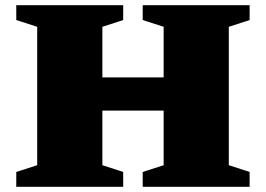

<svg xmlns="http://www.w3.org/2000/svg" viewBox="-20 -718 1022 738"><path d="M373.5 -83 453.5 -57V0H42.5V-57L123 -83V-615L42.5 -641V-698H453.5V-641L373.5 -615ZM859.5 -83 939.5 -57V0H528.5V-57L609 -83V-615L528.5 -641V-698H939.5V-641L859.5 -615ZM243.5 -293V-420.5H740V-293Z"/></svg>

Font: Newsreader 9pt ExtraBold
Style: Regular
Weight: 800
Designer: Hugues Gentile
Foundry: Production Type
Version: Version 1.003